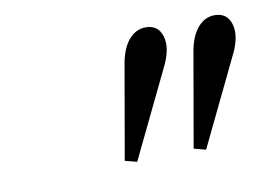

<svg xmlns="http://www.w3.org/2000/svg" viewBox="-42 -781 506 365"><g transform="rotate(-10 211.5 -598.5)"><path d="M174 -480 205 -658Q210 -690 224 -706.5Q238 -723 257 -723Q281 -723 288 -700.5Q295 -678 280 -646L197 -474ZM307 -480 338 -658Q343 -690 357 -706.5Q371 -723 390 -723Q414 -723 421 -700.5Q428 -678 413 -646L330 -474Z"/></g></svg>

Font: Baskervville
Style: Italic
Weight: 400
Italic angle: -18°
Designer: ANRT
Foundry: ANRT
Version: Version 1.100